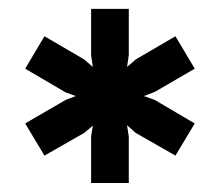

<svg xmlns="http://www.w3.org/2000/svg" viewBox="-20 -719 490 428"><path d="M183.1 -311V-415L187 -439L168 -422.9L79.1 -372.1L36.1 -443.8L126 -496.1L148.9 -504.9L126 -513.2L36.1 -565.9L79.1 -638.2L167 -586.9L187 -569.8L183.1 -595.2V-699.2H267.1V-596.2L263.2 -569.8L283.2 -586.9L371.1 -638.2L414.1 -565.9L325.2 -514.2L300.8 -504.9L325.2 -496.1L414.1 -443.8L371.1 -372.1L282.2 -422.9L263.2 -439.9L267.1 -414.1V-311Z"/></svg>

Font: Fixel Text SemiBold
Style: Regular
Weight: 600
Width: 4
Designer: AlfaBravo + MacPaw
Foundry: Kyrylo Tkachov, Marchela Mozhyna, Serhii Makarenko, Maria Weinstein, Zakhar Kryvoshyya
Version: Version 1.211